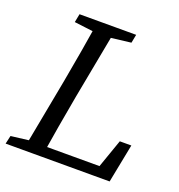

<svg xmlns="http://www.w3.org/2000/svg" viewBox="-126 -773 817 876"><g transform="rotate(20 282.5 -335.0)"><path d="M-3 0 6 -40 126 -55H134L124 0ZM82 0 150 -360Q164 -437 177.5 -515Q191 -593 203 -670H293L225 -310Q211 -233 197.5 -155Q184 -77 172 0ZM104 -629 112 -670H387L379 -629L254 -614H225ZM124 0 133 -50H480L417 0L483 -188H539L502 0Z"/></g></svg>

Font: Source Serif 4
Style: Italic
Weight: 400
Italic angle: -12°
Designer: Frank Grießhammer
Foundry: Adobe Systems Incorporated
Version: Version 4.004;hotconv 1.0.116;makeotfexe 2.5.65601